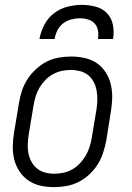

<svg xmlns="http://www.w3.org/2000/svg" viewBox="-20 -760 540 788"><path d="M202 8Q173 8 146 2Q119 -4 97 -19Q75 -34 60 -56.5Q45 -79 38.5 -105.5Q32 -132 32.5 -160.5Q33 -189 38 -218L58 -338Q62 -363 70 -387.5Q78 -412 92.5 -434.5Q107 -457 127.5 -476Q148 -495 171.5 -507Q195 -519 221 -523.5Q247 -528 272 -528Q300 -528 327.5 -522Q355 -516 377 -501Q399 -486 413.5 -463.5Q428 -441 434.5 -414.5Q441 -388 440.5 -359.5Q440 -331 435 -302L416 -182Q411 -157 403 -132.5Q395 -108 381 -85.5Q367 -63 346.5 -44Q326 -25 302 -13Q278 -1 252.5 3.5Q227 8 202 8ZM203 -47Q221 -47 240 -51Q259 -55 276 -64.5Q293 -74 307 -88.5Q321 -103 331 -120Q341 -137 347 -155Q353 -173 356 -191L376 -311Q379 -331 379.5 -350.5Q380 -370 376.5 -388.5Q373 -407 364.5 -423.5Q356 -440 342 -451.5Q328 -463 309 -468Q290 -473 271 -473Q252 -473 233.5 -469Q215 -465 197.5 -455.5Q180 -446 166 -431.5Q152 -417 142 -400Q132 -383 126.5 -365Q121 -347 118 -329L98 -209Q95 -189 94 -169.5Q93 -150 96.5 -131.5Q100 -113 109 -96.5Q118 -80 132 -68.5Q146 -57 164.5 -52Q183 -47 203 -47ZM142 -600Q147 -629 161.5 -657.5Q176 -686 201.5 -705.5Q227 -725 257 -732.5Q287 -740 316 -740Q345 -740 373 -732.5Q401 -725 419.5 -705.5Q438 -686 443.5 -657.5Q449 -629 444 -600H382Q385 -618 382 -635Q379 -652 368.5 -663.5Q358 -675 341.5 -680Q325 -685 307 -685Q290 -685 271.5 -680Q253 -675 238.5 -663.5Q224 -652 215.5 -635Q207 -618 204 -600Z"/></svg>

Font: Iosevka SS04 Light
Style: Italic
Weight: 300
Italic angle: -9°
Monospace: yes
Designer: Belleve Invis
Foundry: Belleve Invis
Version: Version 19.0.0; ttfautohint (v1.8.4)